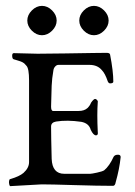

<svg xmlns="http://www.w3.org/2000/svg" viewBox="-20 -631 461 654"><path d="M265.5 -595.5Q281 -611 300 -611Q319 -611 334.5 -595.5Q350 -580 350 -561Q350 -542 334.5 -526.5Q319 -511 300 -511Q281 -511 265.5 -526.5Q250 -542 250 -561Q250 -580 265.5 -595.5ZM88.5 -595.5Q104 -611 123 -611Q142 -611 157.5 -595.5Q173 -580 173 -561Q173 -542 157.5 -526.5Q142 -511 123 -511Q104 -511 88.5 -526.5Q73 -542 73 -561Q73 -580 88.5 -595.5ZM257 -216Q209 -223 171 -217Q154 -214 154 -200Q154 -168 156 -90Q158 -39 199 -39H287Q292 -39 310.5 -43Q329 -47 335 -51Q353 -66 367 -97Q371 -104 382 -104Q391 -104 391 -96Q387 -56 374 -10Q372 2 365 2Q314 2 233.5 -0.5Q153 -3 122 -3L15 3Q13 3 11.5 -3Q10 -9 11 -15Q12 -21 15 -21Q46 -30 60 -42Q79 -59 79 -79V-357Q79 -398 70 -407Q67 -410 65 -412.5Q63 -415 60.5 -416.5Q58 -418 56.5 -419Q55 -420 51 -421.5Q47 -423 45 -423.5Q43 -424 37 -426Q31 -428 27 -429Q22 -430 21.5 -440Q21 -450 27 -450Q41 -450 66.5 -449Q92 -448 108 -448Q146 -448 202.5 -449Q259 -450 297 -450.5Q335 -451 343 -451Q354 -451 355 -445Q366 -388 366 -353Q366 -347 355 -347Q350 -347 347 -354Q338 -381 327 -392Q312 -410 285 -410H179Q173 -410 168 -404.5Q163 -399 162 -392Q157 -364 156 -339Q154 -273 154 -268Q154 -253 161 -253H248Q267 -253 278 -263Q287 -272 290 -281Q299 -294 304 -294Q307 -294 310.5 -290.5Q314 -287 313 -283Q310 -243 313 -182Q315 -170 307 -170Q298 -170 289 -189Q283 -211 257 -216Z"/></svg>

Font: EB Garamond
Style: SC
Weight: 400
Version: Version 000.010